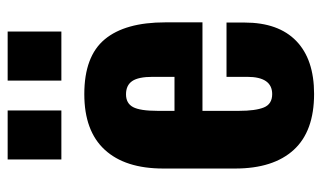

<svg xmlns="http://www.w3.org/2000/svg" viewBox="-188 -638 836 499"><g transform="rotate(-90 229.5 -389.0)"><path d="M269 -647V-786.6H396.5V-647ZM64 -647V-786.6H191.4V-647ZM190.4 -353H278.8V-409.7Q278.8 -446.8 267.8 -462.9Q256.8 -479 233.4 -479Q210 -479 200.2 -460.7Q190.4 -442.4 190.4 -396.5ZM234.4 9.8Q137.2 9.8 88.9 -43.2Q40.5 -96.2 40.5 -195.3V-382.3Q40.5 -481.4 89.4 -534.4Q138.2 -587.4 233.9 -587.4Q332 -587.4 376.2 -534.4Q420.4 -481.4 420.4 -377V-280.3H190.4V-185.5Q190.4 -142.6 199.2 -120.8Q208 -99.1 233.9 -99.1Q278.8 -99.1 278.8 -164.1V-217.8H419.9V-170.9Q419.9 -83 372.1 -36.6Q324.2 9.8 234.4 9.8Z"/></g></svg>

Font: Oswald
Style: DemiBold
Weight: 600
Designer: Vernon Adams
Foundry: Vernon Adams
Version: 3.0; ttfautohint (v0.95) -l 8 -r 50 -G 200 -x 0 -w "G" -W -c